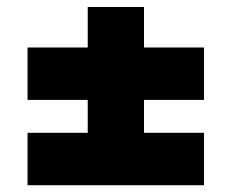

<svg xmlns="http://www.w3.org/2000/svg" viewBox="-20 -646 669 555"><path d="M233.6 -625.8H396.2V-155.4H233.6ZM59.6 -357.2V-508.7H569.7V-357.2ZM59.6 -110.6V-262.1H569.7V-110.6Z"/></svg>

Font: Poppins Variable
Style: Regular
Weight: 100
Designer: Jonny Pinhorn
Foundry: Indian Type Foundry
Version: Version 6.000